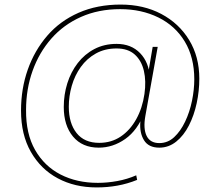

<svg xmlns="http://www.w3.org/2000/svg" viewBox="-20 -640 965 840"><path d="M403 180Q307 180 232.5 140Q158 100 115 24.5Q72 -51 72 -156Q72 -252 101.5 -335.5Q131 -419 186.5 -483.5Q242 -548 323.5 -584Q405 -620 508 -620Q608 -620 685.5 -579Q763 -538 807.5 -465Q852 -392 852 -296Q852 -242 840.5 -188.5Q829 -135 806.5 -91Q784 -47 751 -20.5Q718 6 677 6Q630 6 610 -26.5Q590 -59 594 -107L599 -144L612 -148Q582 -70 528 -32Q474 6 412 6Q340 6 299.5 -42.5Q259 -91 259 -172Q259 -226 274.5 -275.5Q290 -325 320 -364Q350 -403 393 -425.5Q436 -448 490 -448Q554 -448 593 -407.5Q632 -367 636 -300L623 -289L648 -435H670L616 -133Q606 -77 621.5 -45.5Q637 -14 677 -14Q714 -14 742 -40Q770 -66 790 -108Q810 -150 820 -199Q830 -248 830 -293Q830 -389 788.5 -458Q747 -527 673 -563.5Q599 -600 506 -600Q411 -600 334.5 -566Q258 -532 204.5 -471Q151 -410 122.5 -330Q94 -250 94 -159Q93 -55 133.5 16Q174 87 245 123.5Q316 160 408 160Q450 160 493.5 152Q537 144 576 127L580 147Q538 164 494 172Q450 180 403 180ZM414 -15Q467 -15 508 -42.5Q549 -70 576 -118.5Q603 -167 612 -229Q620 -285 609.5 -330Q599 -375 569.5 -401.5Q540 -428 490 -428Q439 -428 399.5 -406Q360 -384 333.5 -347Q307 -310 294 -264.5Q281 -219 281 -173Q281 -101 315 -58Q349 -15 414 -15Z"/></svg>

Font: DM Sans 10pt Thin
Style: Regular
Weight: 250
Version: Version 4.004;gftools[0.9.30]